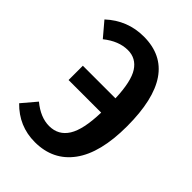

<svg xmlns="http://www.w3.org/2000/svg" viewBox="-212 -802 912 912"><g transform="rotate(45 244.5 -345.5)"><path d="M205 -706Q450 -706 450 -348Q450 -169 382.5 -77Q315 15 193 15Q86 15 10 -63L71 -135Q129 -87 187 -87Q249 -87 281.5 -139Q314 -191 317 -307H98V-403H317Q313 -513 282.5 -560Q252 -607 197 -607Q136 -607 76 -559L15 -631Q96 -706 205 -706Z"/></g></svg>

Font: Fira Sans Condensed Medium
Style: Regular
Weight: 500
Width: 3
Designer: Carrois Corporate & Edenspiekermann AG
Foundry: Carrois Corporate GbR & Edenspiekermann AG
Version: Version 4.203;PS 004.203;hotconv 1.0.88;makeotf.lib2.5.64775